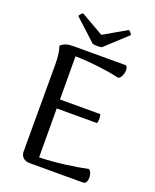

<svg xmlns="http://www.w3.org/2000/svg" viewBox="-161 -975 861 1067"><g transform="rotate(20 270.0 -442.0)"><path d="M305 -743 433 -861C432 -867 420 -881 413 -884L278 -806L142 -884C135 -881 124 -867 122 -861L250 -743C262 -739 293 -739 305 -743ZM469 -82C394 -66 280 -50 186 -48L185 -337H424C428 -353 429 -372 424 -390H185L184 -645C278 -643 366 -632 449 -614C475 -625 486 -694 459 -694H159C120 -694 101 -689 80 -670C91 -638 94 -602 94 -562V-50C94 -18 116 0 147 0H464C495 0 493 -67 469 -82Z"/></g></svg>

Font: Arima Koshi Medium
Style: Regular
Weight: 500
Designer: Joana Correia and Natanael Gama
Foundry: NDISCOVER
Version: Version 1.019;PS 001.019;hotconv 1.0.88;makeotf.lib2.5.64775